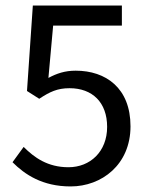

<svg xmlns="http://www.w3.org/2000/svg" viewBox="-20 -658 537 690"><path d="M234 12C345 12 449 -66 449 -204C449 -342 360 -404 252 -404C213 -404 184 -394 154 -378L171 -566H418V-638H98L77 -331L121 -303C159 -328 186 -341 230 -341C312 -341 365 -290 365 -202C365 -113 304 -57 226 -57C151 -57 103 -92 65 -130L25 -75C69 -31 132 12 234 12Z"/></svg>

Font: DAIFUKU Sans
Style: Regular
Weight: 400
Designer: Original font ‘Source Han Sans JP’ : Paul D. Hunt
Foundry: Daifuku
Version: Version 1.000